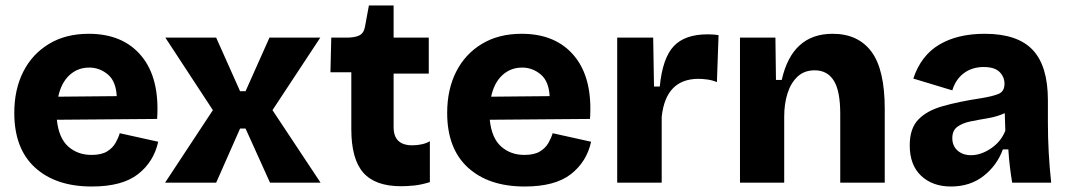

<svg xmlns="http://www.w3.org/2000/svg" viewBox="-20 -665 3892 699"><path d="M314 14Q183 14 107.5 -55Q32 -124 32 -254Q32 -339 64.5 -403.5Q97 -468 158 -505Q219 -542 303 -542Q428 -542 495 -461Q562 -380 552 -232L187 -229Q194 -162 228.5 -131.5Q263 -101 313 -101Q349 -101 369.5 -113.5Q390 -126 400.5 -144.5Q411 -163 416 -180L556 -149Q540 -76 482.5 -31Q425 14 314 14ZM305 -419Q263 -419 233 -391.5Q203 -364 192 -313L405 -315Q402 -370 372 -394.5Q342 -419 305 -419Z M581 0 755 -264 582 -528H767L854 -333H874L961 -528H1146L972 -264L1147 0H963L874 -197H854L767 0Z M1440 13Q1346 13 1302.5 -36.5Q1259 -86 1259 -195V-402H1183L1186 -528H1241Q1273 -528 1289 -536.5Q1305 -545 1309 -569L1323 -645H1413V-528H1541V-397H1413V-202Q1413 -136 1481 -136Q1500 -136 1517 -140Q1534 -144 1545 -151V-2Q1513 8 1486.5 10.5Q1460 13 1440 13Z M1890 14Q1759 14 1683.5 -55Q1608 -124 1608 -254Q1608 -339 1640.5 -403.5Q1673 -468 1734 -505Q1795 -542 1879 -542Q2004 -542 2071 -461Q2138 -380 2128 -232L1763 -229Q1770 -162 1804.5 -131.5Q1839 -101 1889 -101Q1925 -101 1945.5 -113.5Q1966 -126 1976.5 -144.5Q1987 -163 1992 -180L2132 -149Q2116 -76 2058.5 -31Q2001 14 1890 14ZM1881 -419Q1839 -419 1809 -391.5Q1779 -364 1768 -313L1981 -315Q1978 -370 1948 -394.5Q1918 -419 1881 -419Z M2227 0V-528H2358L2361 -350H2382Q2392 -453 2432.5 -496.5Q2473 -540 2556 -540Q2564 -540 2573.5 -539.5Q2583 -539 2596 -537L2590 -366Q2574 -373 2555.5 -375.5Q2537 -378 2523 -378Q2404 -378 2389 -240V0Z M2674 0V-528H2803L2805 -374H2826Q2864 -542 3011 -542Q3104 -542 3152.5 -477Q3201 -412 3201 -269V0H3039V-251Q3039 -334 3015.5 -371.5Q2992 -409 2946 -409Q2908 -409 2883.5 -386Q2859 -363 2847 -325Q2835 -287 2835 -241V0Z M3442 14Q3375 14 3333.5 -25Q3292 -64 3292 -136Q3292 -197 3323 -229.5Q3354 -262 3412 -278.5Q3470 -295 3549 -307Q3593 -314 3615 -323Q3637 -332 3637 -360Q3637 -385 3619 -403Q3601 -421 3561 -421Q3519 -421 3489 -398.5Q3459 -376 3447 -336L3305 -379Q3333 -463 3399.5 -502.5Q3466 -542 3565 -542Q3684 -542 3739.5 -483.5Q3795 -425 3795 -300V-219Q3795 -110 3807 0H3665Q3661 -23 3657 -55Q3653 -87 3651 -121H3631Q3610 -63 3561 -24.5Q3512 14 3442 14ZM3515 -100Q3551 -100 3587.5 -124.5Q3624 -149 3640 -189L3638 -253Q3609 -240 3576 -234.5Q3543 -229 3513.5 -223Q3484 -217 3465.5 -203.5Q3447 -190 3447 -162Q3447 -134 3466 -117Q3485 -100 3515 -100Z"/></svg>

Font: Bricolage Grotesque 12pt ExtraBold
Style: Regular
Weight: 800
Designer: Mathieu Triay
Foundry: Atelier Triay
Version: Version 1.001; ttfautohint (v1.8.4.7-5d5b);gftools[0.9.33.de